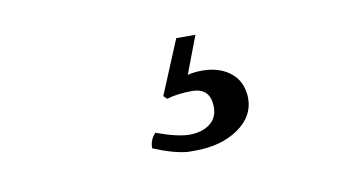

<svg xmlns="http://www.w3.org/2000/svg" viewBox="-36 -69 614 337"><g transform="rotate(-10 270.5 100.0)"><path d="M256.8 102.1 251 96.2 291 0H325.2L299.8 66.9Q311.5 64 326.2 64Q354 64 373.3 77.6Q392.6 91.3 396 115.2Q397 119.1 397 126Q397 158.2 366.5 179.2Q335.9 200.2 290 200.2H276.9Q252 198.2 215.8 183.1Q215.8 167.5 226.1 157.2Q263.7 170.9 284.2 170.9Q307.1 170.9 321 160.4Q335 149.9 335 130.9Q335 96.2 301.8 96.2Q276.4 96.2 256.8 102.1Z"/></g></svg>

Font: Common Serif
Style: Regular
Weight: 400
Designer: Philipp H. Poll, Khaled Hosny
Foundry: Stefan Peev, Context Ltd.
Version: Version 1.026